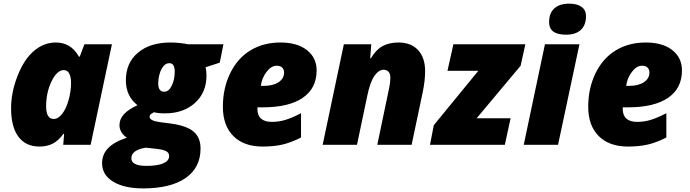

<svg xmlns="http://www.w3.org/2000/svg" viewBox="-20 -797 3796 1057"><path d="M275.9 -142.1Q300.3 -142.1 322.5 -170.7Q344.7 -199.2 357.9 -247.1Q371.1 -294.9 371.1 -340.8Q371.1 -372.6 361.3 -391.8Q351.6 -411.1 331.1 -411.1Q293.9 -411.1 263.9 -349.4Q233.9 -287.6 233.9 -211.9Q233.9 -142.1 275.9 -142.1ZM479 0H328.1L333 -60.1H329.1Q301.8 -22 270 -6.1Q238.3 9.8 198.2 9.8Q121.1 9.8 81.1 -44.7Q41 -99.1 41 -201.2Q41 -288.6 76.7 -379.4Q112.3 -470.2 166.7 -516.6Q221.2 -563 287.1 -563Q328.1 -563 359.4 -544.7Q390.6 -526.4 415 -484.9H418.9L444.8 -553.2H596.2Z M1210 -553.2 1189.9 -452.1 1111.8 -426.8Q1116.7 -407.2 1116.7 -380.9Q1116.7 -287.6 1053.2 -230.2Q989.7 -172.9 887.7 -172.9Q850.6 -172.9 827.1 -179.2Q817.4 -173.8 810.5 -168.5Q803.7 -163.1 803.7 -153.8Q803.7 -132.8 857.9 -125L924.8 -116.2Q1009.8 -104 1046.9 -71.5Q1084 -39.1 1084 21Q1084 126 1001.7 183.1Q919.4 240.2 768.1 240.2Q664.6 240.2 603.3 203.4Q542 166.5 542 101.1Q542 53.2 575.2 18.6Q608.4 -16.1 678.7 -39.1Q660.6 -50.3 649.2 -68.4Q637.7 -86.4 637.7 -106.9Q637.7 -141.6 662.6 -168.5Q687.5 -195.3 736.8 -217.8Q672.9 -268.1 672.9 -355Q672.9 -450.7 739.3 -506.8Q805.7 -563 918.9 -563Q943.8 -563 971.4 -560.1Q999 -557.1 1015.1 -553.2ZM703.1 74.2Q703.1 116.2 786.1 116.2Q847.2 116.2 879.2 102.1Q911.1 87.9 911.1 62Q911.1 44.4 895 35.4Q878.9 26.4 838.9 22L782.7 16.1Q744.6 21.5 723.9 36.4Q703.1 51.3 703.1 74.2ZM851.1 -337.9Q851.1 -292 883.8 -292Q909.2 -292 925.5 -325.4Q941.9 -358.9 941.9 -402.8Q941.9 -449.2 912.1 -449.2Q893.6 -449.2 879.9 -432.9Q866.2 -416.5 858.6 -390.1Q851.1 -363.8 851.1 -337.9Z M1425.8 9.8Q1322.3 9.8 1264.6 -48.1Q1207 -106 1207 -209Q1207 -312 1247.8 -394.8Q1288.6 -477.5 1359.6 -520.3Q1430.7 -563 1523.9 -563Q1616.7 -563 1669.9 -521Q1723.1 -479 1723.1 -409.2Q1723.1 -311 1646.7 -258.5Q1570.3 -206.1 1425.8 -206.1H1397V-198.2Q1397 -126 1477.1 -126Q1515.6 -126 1552.7 -137.5Q1589.8 -148.9 1637.2 -173.8V-40Q1582.5 -12.2 1535.2 -1.2Q1487.8 9.8 1425.8 9.8ZM1502.9 -435.1Q1473.1 -435.1 1447.3 -401.1Q1421.4 -367.2 1416 -324.2H1430.2Q1483.4 -324.2 1513.7 -344.5Q1543.9 -364.7 1543.9 -397.9Q1543.9 -413.6 1534.2 -424.3Q1524.4 -435.1 1502.9 -435.1Z M2128.9 -371.1Q2128.9 -392.1 2118.2 -402.6Q2107.4 -413.1 2092.3 -413.1Q2064.5 -413.1 2040.8 -378.4Q2017.1 -343.8 2002 -270L1945.3 0H1756.3L1873 -553.2H2023.9L2018.1 -476.1H2022Q2048.8 -522.5 2085.2 -542.7Q2121.6 -563 2174.3 -563Q2243.2 -563 2281.7 -521.2Q2320.3 -479.5 2320.3 -405.8Q2320.3 -354 2308.1 -293.9L2246.1 0H2057.1L2120.1 -301.8Q2128.9 -339.8 2128.9 -371.1Z M2759.3 0H2347.2L2368.2 -107.9L2613.3 -407.2H2443.4L2476.1 -553.2H2872.1L2846.2 -435.1L2604 -146H2791Z M3052.2 0H2863.3L2980 -553.2H3169.9ZM3002.9 -674.8Q3002.9 -725.1 3032 -751Q3061 -776.9 3113.3 -776.9Q3157.7 -776.9 3181.9 -759Q3206.1 -741.2 3206.1 -708Q3206.1 -659.2 3177.7 -632.6Q3149.4 -606 3096.2 -606Q3002.9 -606 3002.9 -674.8Z M3437 9.8Q3333.5 9.8 3275.9 -48.1Q3218.3 -106 3218.3 -209Q3218.3 -312 3259 -394.8Q3299.8 -477.5 3370.8 -520.3Q3441.9 -563 3535.2 -563Q3627.9 -563 3681.2 -521Q3734.4 -479 3734.4 -409.2Q3734.4 -311 3658 -258.5Q3581.5 -206.1 3437 -206.1H3408.2V-198.2Q3408.2 -126 3488.3 -126Q3526.9 -126 3564 -137.5Q3601.1 -148.9 3648.4 -173.8V-40Q3593.8 -12.2 3546.4 -1.2Q3499 9.8 3437 9.8ZM3514.2 -435.1Q3484.4 -435.1 3458.5 -401.1Q3432.6 -367.2 3427.2 -324.2H3441.4Q3494.6 -324.2 3524.9 -344.5Q3555.2 -364.7 3555.2 -397.9Q3555.2 -413.6 3545.4 -424.3Q3535.6 -435.1 3514.2 -435.1Z"/></svg>

Font: TypoPRO Open Sans
Style: Italic
Weight: 800
Italic angle: -12°
Foundry: Ascender Corporation
Version: Version 1.10